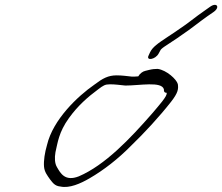

<svg xmlns="http://www.w3.org/2000/svg" viewBox="-20 -741 894 772"><path d="M169 -158C160 -127 155 -95 157 -71C159 -49 170 -36 181 -20C191 -8 199 7 223 9C259 17 304 -3 340 -24C397 -57 455 -102 507 -155C560 -206 621 -272 668 -332C696 -368 698 -383 695 -403C690 -422 650 -459 614 -464C603 -464 592 -463 580 -460L564 -456C554 -454 542 -445 536 -434C527 -433 517 -433 510 -433C490 -435 471 -438 449 -438C415 -438 393 -426 360 -401C292 -354 193 -260 169 -158ZM257 -266C293 -316 333 -351 375 -382C395 -397 402 -402 422 -402C444 -402 463 -399 484 -397C542 -397 630 -415 639 -382C639 -375 639 -368 650 -368C652 -361 645 -350 632 -333C622 -320 608 -304 592 -285C502 -182 402 -77 297 -32C241 -10 223 -45 209 -69C200 -84 199 -106 203 -129C212 -167 216 -209 257 -266ZM583 -530 578 -519C565 -495 605 -501 618 -526L624 -537C625 -540 628 -543 629 -544C634 -549 646 -557 663 -568C683 -581 701 -593 716 -604C745 -623 783 -654 813 -675L839 -693C866 -712 852 -733 825 -714L801 -697C770 -676 733 -645 702 -625C682 -610 625 -575 608 -560C597 -551 588 -541 583 -530Z"/></svg>

Font: Stray Cat
Style: UltObl
Weight: 400
Version: Version 1.0